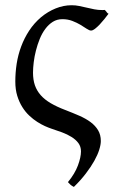

<svg xmlns="http://www.w3.org/2000/svg" viewBox="-20 -489 449 741"><path d="M398.9 -436Q391.6 -426.3 382.6 -415Q373.5 -403.8 364.3 -394Q355 -384.3 346.4 -377.7Q337.9 -371.1 331.5 -371.1Q324.7 -371.1 314.7 -377.9Q304.7 -384.8 290.8 -393.1Q276.9 -401.4 259.3 -408.2Q241.7 -415 220.7 -415Q200.2 -415 183.8 -404.8Q167.5 -394.5 154.8 -377.4Q142.1 -360.4 133.3 -338.6Q124.5 -316.9 118.7 -293.9Q112.8 -271 110.1 -248.5Q107.4 -226.1 107.4 -208.5Q107.4 -181.2 114.7 -159.9Q122.1 -138.7 137.2 -121.6Q152.3 -104.5 176 -90.6Q199.7 -76.7 231.9 -64.5Q261.2 -53.2 286.4 -42.2Q311.5 -31.2 329.8 -17.6Q348.1 -3.9 358.6 13.7Q369.1 31.2 369.1 55.2Q369.1 69.3 363 88.9Q356.9 108.4 344 131.6Q331.1 154.8 311.5 180.4Q292 206.1 265.1 232.4Q257.3 228.5 252.2 224.1Q247.1 219.7 242.2 213.9Q269 181.2 280.8 149.4Q292.5 117.7 292.5 95.2Q292.5 76.7 282.5 63.2Q272.5 49.8 256.1 39.6Q239.7 29.3 219.2 21.7Q198.7 14.2 177.7 7.3Q167.5 3.9 153.3 -2.4Q139.2 -8.8 123.8 -18.6Q108.4 -28.3 93.3 -42.5Q78.1 -56.6 66.2 -75.7Q54.2 -94.7 46.6 -119.1Q39.1 -143.6 39.1 -174.3Q39.1 -209 44.4 -243.4Q49.8 -277.8 61.8 -309.8Q73.7 -341.8 92.5 -370.6Q111.3 -399.4 138.2 -422.4Q164.6 -444.3 194.8 -456.5Q225.1 -468.8 256.3 -468.8Q272 -468.8 286.1 -465.8Q300.3 -462.9 314.7 -459.5Q329.1 -456.1 343.8 -453.1Q358.4 -450.2 375 -450.2Q377.4 -450.2 379.6 -450.4Q381.8 -450.7 384.3 -450.7Q389.6 -445.8 392.1 -441.7Q394.5 -437.5 398.9 -436Z"/></svg>

Font: Gentium Plus
Style: Regular
Weight: 400
Designer: J. Victor Gaultney, Annie Olsen, Iska Routamaa
Foundry: SIL International
Version: Version 1.510